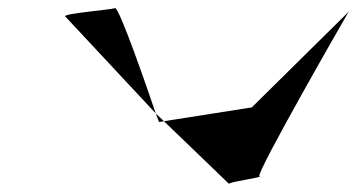

<svg xmlns="http://www.w3.org/2000/svg" viewBox="-20 -722 877 472"><path d="M140 -682 363 -443C341 -508 273 -704 263 -702C252 -698 138 -689 140 -682ZM363 -443C367 -431 371 -423 371 -422L383 -424ZM383 -424 543 -270C546 -276 630 -286 618 -289C606 -292 837 -693 837 -693L599 -458Z"/></svg>

Font: Ampere
Style: ExtIta
Weight: 400
Version: Version 1